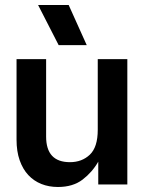

<svg xmlns="http://www.w3.org/2000/svg" viewBox="-20 -736 577 766"><path d="M211 10Q175 10 145 -2Q115 -14 93 -37.5Q71 -61 58.5 -96.5Q46 -132 46 -179V-500H164V-191Q164 -89 259 -89Q307 -89 338.5 -119Q370 -149 370 -218V-500H488V0H372V-91Q348 -49 309.5 -19.5Q271 10 211 10ZM254 -716 326 -556H214L132 -716Z"/></svg>

Font: CyStack Display SemiBold
Style: Regular
Weight: 600
Designer: Weizhong Zhang
Foundry: 本地遙控
Version: Version 1.000;Glyphs 3.1.2 (3151)